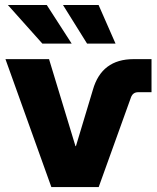

<svg xmlns="http://www.w3.org/2000/svg" viewBox="-20 -754 633 774"><path d="M187 0 2 -515.6H177.7L284.2 -165H286.1L354.5 -392.1Q389.6 -515.6 518.6 -515.6H590.8V-382.3H537.1Q516.1 -382.3 508.3 -362.3L377.9 0ZM150.9 -578.1 11.7 -733.9H168.5L269 -578.1ZM331.1 -578.1 233.9 -733.9H377.4L445.8 -578.1Z"/></svg>

Font: Inter Display ExtraBold
Style: Regular
Weight: 800
Designer: Rasmus Andersson
Foundry: rsms
Version: Version 4.000;git-a52131595